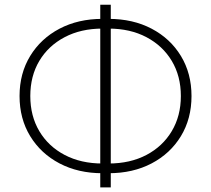

<svg xmlns="http://www.w3.org/2000/svg" viewBox="-20 -774 902 820"><path d="M417.5 -34.2Q314 -34.2 234.1 -76.2Q154.3 -118.2 108.9 -192.6Q63.5 -267.1 63.5 -363.8Q63.5 -460.4 108.9 -534.9Q154.3 -609.4 234.1 -651.4Q314 -693.4 417.5 -693.4H443.8Q547.9 -693.4 627.7 -651.4Q707.5 -609.4 752.7 -534.9Q797.9 -460.4 797.9 -363.8Q797.9 -267.1 752.7 -192.6Q707.5 -118.2 627.7 -76.2Q547.9 -34.2 443.8 -34.2ZM417.5 -75.7H443.8Q536.1 -75.7 605.5 -112.3Q674.8 -148.9 713.6 -213.9Q752.4 -278.8 752.4 -363.8Q752.4 -449.2 713.6 -513.9Q674.8 -578.6 605.5 -615.2Q536.1 -651.9 443.8 -651.9H417.5Q325.7 -651.9 256.1 -615.2Q186.5 -578.6 147.9 -513.9Q109.4 -449.2 109.4 -363.8Q109.4 -278.8 147.9 -213.9Q186.5 -148.9 256.1 -112.3Q325.7 -75.7 417.5 -75.7ZM408.2 26.4V-753.9H453.1V26.4Z"/></svg>

Font: Inter 17pt ExtraLight
Style: Regular
Weight: 250
Version: Version 4.001;git-66647c0bb